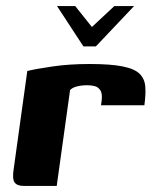

<svg xmlns="http://www.w3.org/2000/svg" viewBox="-20 -613 503 633"><path d="M168 -593H228L283 -524L357 -593H422L296 -460H255ZM167 0H59Q37 0 28.5 -11Q20 -22 25 -55L70 -379Q99 -386 154 -394Q209 -402 275 -402Q345 -402 384.5 -394Q424 -386 440.5 -369.5Q457 -353 459 -327.5Q461 -302 456 -266H313L315 -280Q318 -304 311 -315Q304 -326 292.5 -329Q281 -332 268 -332Q249 -332 233.5 -328Q218 -324 211 -316Z"/></svg>

Font: Genos Thin
Style: Bold Italic
Weight: 700
Italic angle: -8°
Version: Version 1.010